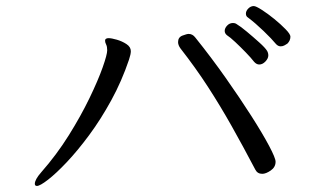

<svg xmlns="http://www.w3.org/2000/svg" viewBox="-20 -675 1040 634"><path d="M929 -531Q926 -529 920 -525.5Q914 -522 907 -522Q898 -522 891 -530Q878 -546 850.5 -572.5Q823 -599 799 -617Q792 -621 792 -630Q792 -639 800 -647Q808 -655 818 -655Q825 -655 844.5 -642.5Q864 -630 885.5 -612.5Q907 -595 923 -578.5Q939 -562 939 -554Q939 -541 929 -531ZM866 -492Q866 -482 856.5 -472Q847 -462 836 -462Q827 -462 819 -471Q809 -484 791.5 -502Q774 -520 757 -536Q740 -552 729 -559Q722 -565 722 -573Q722 -582 730 -590.5Q738 -599 749 -599Q757 -599 762 -595Q774 -588 795 -570.5Q816 -553 836 -535Q856 -517 862 -507Q866 -500 866 -492ZM890 -141Q890 -123 874 -112Q858 -101 846 -101Q830 -101 823 -115Q782 -193 744.5 -259.5Q707 -326 666.5 -388.5Q626 -451 576 -515Q568 -526 568 -536Q568 -552 582.5 -557.5Q597 -563 603 -563Q616 -563 625 -551Q678 -485 725.5 -417.5Q773 -350 810 -292Q847 -234 868.5 -193.5Q890 -153 890 -141ZM102 -61Q95 -61 95 -68Q95 -82 116 -106Q167 -164 207 -228Q247 -292 275.5 -351Q304 -410 319 -452.5Q334 -495 334 -509Q334 -521 330.5 -528Q327 -535 327 -540Q327 -543 328 -545Q331 -549 339 -549Q348 -549 365.5 -544Q383 -539 397.5 -529.5Q412 -520 412 -506Q412 -496 406 -478Q382 -407 347.5 -344Q313 -281 274.5 -229Q236 -177 200.5 -139.5Q165 -102 138.5 -81.5Q112 -61 102 -61Z"/></svg>

Font: QiushuiShotai Bright
Style: Regular
Weight: 400
Designer: Christian Thalmann (Catharsis Fonts)
Version: Version 1.250;